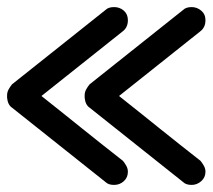

<svg xmlns="http://www.w3.org/2000/svg" viewBox="-20 -548 600 542"><path d="M14 -244Q2 -252 0 -272V-279Q0 -288 4.5 -296Q9 -304 14 -310L278 -520Q286 -528 302 -528Q318 -528 329.5 -518Q341 -508 341 -491Q341 -471 327 -460L97 -277Q124 -256 153 -232.5Q182 -209 211.5 -185.5Q241 -162 270.5 -138.5Q300 -115 327 -94Q332 -88 336.5 -80Q341 -72 341 -63Q341 -47 329.5 -36.5Q318 -26 302 -26Q286 -26 278 -34Q212 -86 146 -139Q80 -192 14 -244ZM233 -244Q221 -252 219 -272V-279Q219 -288 223.5 -296Q228 -304 233 -310L497 -520Q505 -528 521 -528Q536 -528 548 -518Q560 -508 560 -491Q560 -471 546 -460L316 -277Q343 -256 372 -232.5Q401 -209 430.5 -185.5Q460 -162 489.5 -138.5Q519 -115 546 -94Q551 -88 555.5 -80Q560 -72 560 -63Q560 -47 548 -36.5Q536 -26 521 -26Q505 -26 497 -34Q431 -86 365 -139Q299 -192 233 -244Z"/></svg>

Font: VDS Compensated
Style: Light
Weight: 300
Designer: artmaker
Foundry: artmaker
Version: Version 1.000 2012 initial release